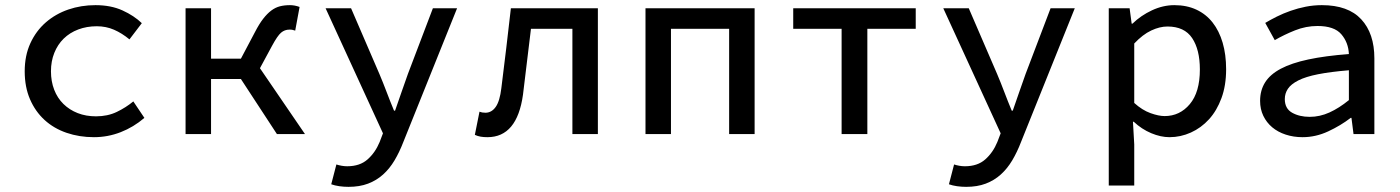

<svg xmlns="http://www.w3.org/2000/svg" viewBox="-20 -521 5440 746"><path d="M345 12Q288 12 238.5 -5Q189 -22 153 -55Q117 -88 96.5 -135.5Q76 -183 76 -244Q76 -305 98 -353Q120 -401 158 -434Q196 -467 245.5 -484Q295 -501 351 -501Q411 -501 456 -480.5Q501 -460 531 -431L483 -368Q454 -392 423 -405.5Q392 -419 356 -419Q317 -419 284 -406.5Q251 -394 227.5 -371Q204 -348 191 -315.5Q178 -283 178 -244Q178 -205 190.5 -172.5Q203 -140 226.5 -117Q250 -94 282 -81.5Q314 -69 353 -69Q398 -69 433.5 -86Q469 -103 498 -127L541 -63Q499 -27 449 -7.5Q399 12 345 12Z M701 0V-489H800V-293H916L971 -397Q987 -428 1002.5 -448Q1018 -468 1034 -480Q1050 -492 1067.5 -496.5Q1085 -501 1107 -501Q1125 -501 1144 -494L1127 -402Q1121 -404 1116.5 -405Q1112 -406 1105 -406Q1086 -406 1072 -394Q1058 -382 1037 -343L990 -256L1165 0H1056L916 -214H800V0Z M1334 205Q1316 205 1298.5 202.5Q1281 200 1267 195L1287 118Q1296 121 1307 123Q1318 125 1329 125Q1378 125 1408 98.5Q1438 72 1455 31L1468 -3L1245 -489H1344L1454 -234Q1468 -201 1482 -164Q1496 -127 1511 -91H1515Q1527 -126 1540 -163Q1553 -200 1565 -234L1662 -489H1756L1547 31Q1532 70 1513 102Q1494 134 1468.5 157Q1443 180 1410 192.5Q1377 205 1334 205Z M1874 12Q1859 12 1847.5 10Q1836 8 1825 3L1843 -87Q1848 -85 1853.5 -84Q1859 -83 1866 -83Q1890 -83 1906 -105.5Q1922 -128 1928 -179Q1938 -257 1947 -334Q1956 -411 1965 -489H2303V0H2204V-409H2043Q2035 -345 2027.5 -281Q2020 -217 2012 -153Q1989 12 1874 12Z M2488 0V-489H2912V0H2813V-409H2587V0Z M3250 0V-409H3062V-489H3538V-409H3350V0Z M3734 205Q3716 205 3698.5 202.5Q3681 200 3667 195L3687 118Q3696 121 3707 123Q3718 125 3729 125Q3778 125 3808 98.5Q3838 72 3855 31L3868 -3L3645 -489H3744L3854 -234Q3868 -201 3882 -164Q3896 -127 3911 -91H3915Q3927 -126 3940 -163Q3953 -200 3965 -234L4062 -489H4156L3947 31Q3932 70 3913 102Q3894 134 3868.5 157Q3843 180 3810 192.5Q3777 205 3734 205Z M4288 200V-489H4369L4377 -429H4380Q4413 -461 4456 -481Q4499 -501 4543 -501Q4591 -501 4628.5 -483.5Q4666 -466 4691.5 -433.5Q4717 -401 4730.5 -355Q4744 -309 4744 -252Q4744 -189 4726 -140Q4708 -91 4677.5 -57.5Q4647 -24 4607 -6Q4567 12 4524 12Q4490 12 4453 -3.5Q4416 -19 4385 -48H4382L4387 40V200ZM4505 -70Q4564 -70 4603 -116.5Q4642 -163 4642 -251Q4642 -328 4612 -373Q4582 -418 4516 -418Q4486 -418 4453 -402.5Q4420 -387 4387 -352V-121Q4418 -93 4450 -81.5Q4482 -70 4505 -70Z M5041 12Q5006 12 4975.5 2Q4945 -8 4923 -26.5Q4901 -45 4888.5 -71Q4876 -97 4876 -129Q4876 -170 4895.5 -201Q4915 -232 4956.5 -254Q4998 -276 5063.5 -290Q5129 -304 5221 -311Q5219 -356 5191.5 -388Q5164 -420 5099 -420Q5054 -420 5011.5 -403Q4969 -386 4933 -365L4896 -432Q4916 -444 4941 -456.5Q4966 -469 4994.5 -479Q5023 -489 5053.5 -495Q5084 -501 5116 -501Q5218 -501 5269 -446Q5320 -391 5320 -294V0H5239L5231 -63H5228Q5189 -33 5140.5 -10.5Q5092 12 5041 12ZM5069 -67Q5108 -67 5145.5 -84Q5183 -101 5221 -132V-248Q5149 -242 5101 -232.5Q5053 -223 5024.5 -208.5Q4996 -194 4984 -176Q4972 -158 4972 -136Q4972 -99 5000.5 -83Q5029 -67 5069 -67Z"/></svg>

Font: Source Code Pro Medium
Style: Regular
Weight: 500
Monospace: yes
Designer: Paul D. Hunt, Teo Tuominen
Foundry: Adobe Systems Incorporated
Version: Version 2.030;PS 1.000;hotconv 16.6.51;makeotf.lib2.5.65220